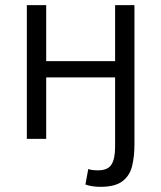

<svg xmlns="http://www.w3.org/2000/svg" viewBox="-20 -538 625 744"><path d="M369 186Q353 186 337 183.5Q321 181 311 177L322 117Q335 122 360 122Q398 122 412 99.5Q426 77 426 31V-238H159V0H84V-518H159V-301H426V-518H501V22Q501 70 491.5 107Q482 144 453.5 165Q425 186 369 186Z"/></svg>

Font: Ubuntu Sans
Style: Regular
Weight: 400
Designer: Dalton Maag Ltd
Foundry: Dalton Maag Ltd
Version: Version 1.006; ttfautohint (v1.8.4.7-5d5b)